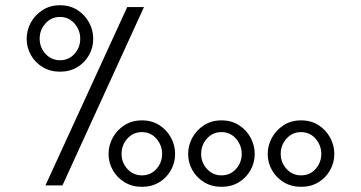

<svg xmlns="http://www.w3.org/2000/svg" viewBox="-20 -703 1368 728"><path d="M1247.6 -119.1Q1247.6 -85.9 1231.4 -57.4Q1215.3 -28.8 1187 -11.7Q1158.7 5.4 1121.6 5.4Q1085 5.4 1056.4 -11.7Q1027.8 -28.8 1011.5 -57.4Q995.1 -85.9 995.1 -119.1Q995.1 -151.9 1011 -180.9Q1026.9 -210 1055.4 -228.3Q1084 -246.6 1121.6 -246.6Q1159.7 -246.6 1188 -228.3Q1216.3 -210 1231.9 -180.9Q1247.6 -151.9 1247.6 -119.1ZM1198.2 -119.6Q1198.2 -152.3 1176.5 -177.2Q1154.8 -202.1 1121.6 -202.1Q1088.4 -202.1 1066.4 -177.5Q1044.4 -152.8 1044.4 -119.6Q1044.4 -86.4 1066.7 -62.3Q1088.9 -38.1 1121.6 -38.1Q1154.8 -38.1 1176.5 -62.3Q1198.2 -86.4 1198.2 -119.6ZM945.8 -119.1Q945.8 -85.9 929.7 -57.4Q913.6 -28.8 885.3 -11.7Q856.9 5.4 819.8 5.4Q783.2 5.4 754.6 -11.7Q726.1 -28.8 709.7 -57.4Q693.4 -85.9 693.4 -119.1Q693.4 -151.9 709.2 -180.9Q725.1 -210 753.7 -228.3Q782.2 -246.6 819.8 -246.6Q857.9 -246.6 886.2 -228.3Q914.6 -210 930.2 -180.9Q945.8 -151.9 945.8 -119.1ZM896.5 -119.6Q896.5 -152.3 874.8 -177.2Q853 -202.1 819.8 -202.1Q786.6 -202.1 764.6 -177.5Q742.7 -152.8 742.7 -119.6Q742.7 -86.4 764.9 -62.3Q787.1 -38.1 819.8 -38.1Q853 -38.1 874.8 -62.3Q896.5 -86.4 896.5 -119.6ZM644 -119.1Q644 -85.9 627.9 -57.4Q611.8 -28.8 583.5 -11.7Q555.2 5.4 518.1 5.4Q481.4 5.4 452.9 -11.7Q424.3 -28.8 408 -57.4Q391.6 -85.9 391.6 -119.1Q391.6 -151.9 407.5 -180.9Q423.3 -210 451.9 -228.3Q480.5 -246.6 518.1 -246.6Q556.2 -246.6 584.5 -228.3Q612.8 -210 628.4 -180.9Q644 -151.9 644 -119.1ZM594.7 -119.6Q594.7 -152.3 573 -177.2Q551.3 -202.1 518.1 -202.1Q484.9 -202.1 462.9 -177.5Q440.9 -152.8 440.9 -119.6Q440.9 -86.4 463.1 -62.3Q485.4 -38.1 518.1 -38.1Q551.3 -38.1 573 -62.3Q594.7 -86.4 594.7 -119.6ZM333.5 -555.7Q333.5 -522.5 317.4 -493.9Q301.3 -465.3 272.9 -448.2Q244.6 -431.2 207.5 -431.2Q170.9 -431.2 142.3 -448.2Q113.8 -465.3 97.4 -493.9Q81.1 -522.5 81.1 -555.7Q81.1 -588.4 96.9 -617.4Q112.8 -646.5 141.4 -664.8Q169.9 -683.1 207.5 -683.1Q245.6 -683.1 273.9 -664.8Q302.2 -646.5 317.9 -617.4Q333.5 -588.4 333.5 -555.7ZM284.2 -556.2Q284.2 -588.9 262.5 -613.8Q240.7 -638.7 207.5 -638.7Q174.3 -638.7 152.3 -614Q130.4 -589.4 130.4 -556.2Q130.4 -522.9 152.6 -498.8Q174.8 -474.6 207.5 -474.6Q240.7 -474.6 262.5 -498.8Q284.2 -522.9 284.2 -556.2ZM462.4 -676.3H525.9L216.8 0H152.3Z"/></svg>

Font: Estedad-FD Regular
Style: FD-Regular
Weight: 400
Designer: Amin Abedi
Version: Version 7.3